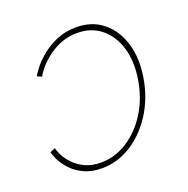

<svg xmlns="http://www.w3.org/2000/svg" viewBox="-105 -646 736 753"><g transform="rotate(-20 263.5 -269.5)"><path d="M197.3 7.8Q153.3 7.8 121.6 -7.6Q89.8 -22.9 69.8 -45.2Q49.8 -67.4 39.8 -88.4Q29.8 -109.4 28.3 -121.1L49.8 -129.4Q51.3 -118.7 60.5 -99.9Q69.8 -81.1 87.9 -61.5Q106 -42 134 -28.3Q162.1 -14.6 201.2 -14.6Q259.3 -14.6 311 -47.4Q362.8 -80.1 399.2 -137.7Q435.5 -195.3 447.8 -269.5Q460 -343.8 442.6 -401.1Q425.3 -458.5 384.5 -491.5Q343.8 -524.4 285.6 -524.4Q246.6 -524.4 214.4 -511Q182.1 -497.6 158 -478Q133.8 -458.5 118.4 -439.7Q103 -420.9 98.6 -410.2L79.6 -418.5Q85 -430.2 101.6 -451.2Q118.2 -472.2 145.5 -494.4Q172.9 -516.6 209 -531.7Q245.1 -546.9 289.6 -546.9Q354.5 -546.9 399.7 -510.7Q444.8 -474.6 464.1 -412.1Q483.4 -349.6 470.2 -269.5Q457 -189.9 417 -127.2Q377 -64.5 319.6 -28.3Q262.2 7.8 197.3 7.8Z"/></g></svg>

Font: Inter 18pt Thin
Style: Italic
Weight: 250
Italic angle: -9.3988°
Version: Version 4.001;git-66647c0bb